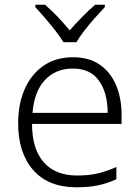

<svg xmlns="http://www.w3.org/2000/svg" viewBox="-20 -785 592 815"><path d="M290 -542Q358 -542 403.5 -510.5Q449 -479 472.5 -424Q496 -369 496 -298V-259H116Q116 -153 165.5 -96.5Q215 -40 307 -40Q356 -40 393 -48.5Q430 -57 474 -76V-24Q434 -6 395 2Q356 10 305 10Q185 10 121 -63Q57 -136 57 -262Q57 -343 84.5 -406Q112 -469 164 -505.5Q216 -542 290 -542ZM289 -494Q216 -494 170.5 -445Q125 -396 118 -306H437Q437 -390 400.5 -442Q364 -494 289 -494ZM249 -606Q236 -628 215 -655Q194 -682 171 -708.5Q148 -735 130 -755V-765H171Q198 -742 225.5 -713Q253 -684 276 -656Q300 -684 328.5 -713Q357 -742 384 -765H425V-755Q406 -735 382.5 -708.5Q359 -682 338 -655Q317 -628 305 -606Z"/></svg>

Font: Noto Sans Sinhala Light
Style: Regular
Weight: 300
Designer: Jelle Bosma - Monotype Design Team
Foundry: Monotype Imaging Inc.
Version: Version 2.006; ttfautohint (v1.8.4.7-5d5b)